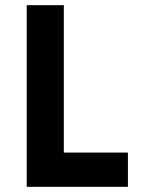

<svg xmlns="http://www.w3.org/2000/svg" viewBox="-20 -720 545 740"><path d="M83 -700H226V-132H473V0H83Z"/></svg>

Font: LilGrotesk Bold
Style: Regular
Weight: 700
Designer: BSozoo
Foundry: BSozoo
Version: Version 1.001;PS 001.001;hotconv 1.0.70;makeotf.lib2.5.58329